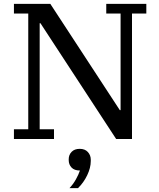

<svg xmlns="http://www.w3.org/2000/svg" viewBox="-20 -718 820 992"><path d="M52 -50H126V-648H52V-698H240L599 -149H603V-648H529V-698H736V-648H662V0H580L189 -598H185V-50H259V0H52ZM339 254Q358 234 372 209Q386 184 393 163Q364 163 349.5 147.5Q335 132 335 109V105Q335 82 350 66.5Q365 51 392 51Q419 51 434 67.5Q449 84 449 107V114Q449 149 430.5 187.5Q412 226 383 254H339Z"/></svg>

Font: IBM Plex Serif Text
Style: Regular
Weight: 450
Designer: Mike Abbink, Paul van der Laan, Pieter van Rosmalen
Foundry: Bold Monday
Version: Version 3.001